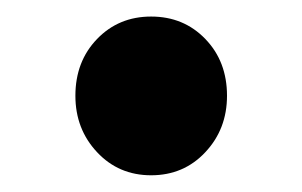

<svg xmlns="http://www.w3.org/2000/svg" viewBox="-20 -198 365 232"><path d="M162.6 13.8Q123.4 13.8 97.3 -14.1Q71.1 -42 71.1 -82.3Q71.1 -123.8 97.3 -150.9Q123.4 -178 162.6 -178Q202 -178 228.1 -150.9Q254.3 -123.8 254.3 -82.3Q254.3 -42 228.1 -14.1Q202 13.8 162.6 13.8Z"/></svg>

Font: Noto Sans HK Thin
Style: Regular
Weight: 100
Designer: Ryoko NISHIZUKA 西塚涼子 (kana, bopomofo & ideographs); Paul D. Hunt (Latin, Greek & Cyrillic); Sandoll Communications 산돌커뮤니
Foundry: Adobe
Version: Version 2.004-H2;hotconv 1.0.118;makeotfexe 2.5.65603